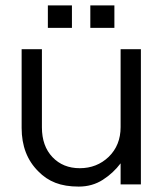

<svg xmlns="http://www.w3.org/2000/svg" viewBox="-20 -682 606 710"><path d="M426 0V-78Q399 -42 360 -17Q321 8 271 8Q221 8 185 -6Q149 -20 122 -48Q60 -109 60 -209V-500H135V-211Q135 -142 174 -101Q213 -60 275 -60Q338 -60 382 -102Q426 -145 426 -212V-500H501V0ZM246 -662V-579H157V-662ZM403 -662V-579H314V-662Z"/></svg>

Font: Questrial
Style: Regular
Weight: 400
Designer: Joe Prince
Foundry: Joe Prince
Version: Version 1.002